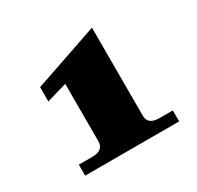

<svg xmlns="http://www.w3.org/2000/svg" viewBox="-107 -834 714 697"><g transform="rotate(-30 250.0 -485.5)"><path d="M64 -305H120Q168 -305 168 -343V-584L83 -559V-619L354 -712V-343Q354 -305 402 -305H458V-259H64Z"/></g></svg>

Font: Taviraj Black
Style: Regular
Weight: 900
Designer: Katatrad Team
Foundry: CadsonDemak
Version: Version 1.030